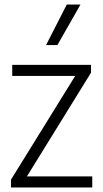

<svg xmlns="http://www.w3.org/2000/svg" viewBox="-20 -828 454 848"><path d="M28.5 0V-34.5L312 -492.5H34V-541.5H382V-507L99 -49H387.5V0ZM183.5 -629 275 -808H335.5L233.5 -629Z"/></svg>

Font: Encode Sans Semi Condensed Light
Style: Regular
Weight: 300
Width: 4
Designer: Multiple Designers
Foundry: Impallari Type
Version: Version 3.000; ttfautohint (v1.8.3) -l 8 -r 50 -G 200 -x 14 